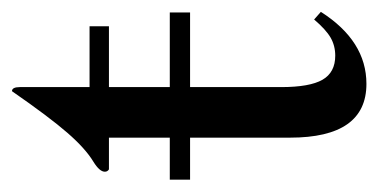

<svg xmlns="http://www.w3.org/2000/svg" viewBox="-175 -444 629 319"><g transform="rotate(-90 139.5 -284.5)"><path d="M154.3 -316.9H278.3V-283.2H154.3V-131.8Q154.3 -84.5 166.5 -63.2Q178.7 -42 206.5 -42Q223.1 -42 236.6 -49.8Q250 -57.6 266.6 -77.1L279.3 -65.9Q231 9.8 159.7 9.8Q70.3 9.8 70.3 -117.2V-283.2H0.5V-316.9H70.3V-418H17.6Q13.7 -420.4 13.7 -424.8Q13.7 -433.6 30.3 -443.8Q52.2 -457 78.4 -487.1Q104.5 -517.1 147.5 -579.1Q154.3 -579.1 154.3 -565.9V-450.2H255.4V-418H154.3Z"/></g></svg>

Font: Accordance
Style: Regular
Weight: 400
Version: Version 1.1 (build May 11, 2018) Miklal Software Solutions, 